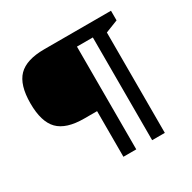

<svg xmlns="http://www.w3.org/2000/svg" viewBox="-152 -832 984 984"><g transform="rotate(-30 340.0 -340.0)"><path d="M625 -623 551 -594V0H476V-608H382V0H306V-270H230Q124 -270 77 -318Q30 -366 30 -475Q30 -584 77 -632Q124 -680 230 -680H625Z"/></g></svg>

Font: Rhodium Libre
Style: Regular
Weight: 400
Designer: James Puckett
Foundry: Dunwich Type Founders
Version: Version 1.001; ttfautohint (v1.3)